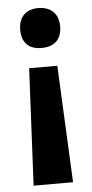

<svg xmlns="http://www.w3.org/2000/svg" viewBox="-53 -588 379 795"><g transform="rotate(-5 136.5 -190.5)"><path d="M221 -473C221 -530 184 -556 137 -556C89 -556 55 -529 55 -473C55 -414 89 -390 137 -390C185 -390 221 -414 221 -473ZM78 -311 54 175H218L195 -311Z"/></g></svg>

Font: Noto Sans Myanmar UI SemiCondensed
Style: Bold
Weight: 700
Width: 4
Designer: Monotype Design Team
Foundry: Monotype Imaging Inc.
Version: Version 2.103